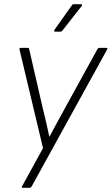

<svg xmlns="http://www.w3.org/2000/svg" viewBox="-20 -710 532 915"><path d="M88 185Q81 185 85 178L185 -4L73 -474Q71 -482 79 -482H112Q118 -482 119 -476L182 -202Q191 -167 199 -131Q207 -95 215 -59H216Q235 -94 254 -129.5Q273 -165 292 -199L445 -477Q447 -480 449 -481Q451 -482 454 -482H487Q490 -482 491.5 -480Q493 -478 491 -475L130 180Q127 185 121 185ZM243 -559Q239 -559 238 -561.5Q237 -564 239 -567L322 -684Q325 -690 332 -690H366Q370 -690 371 -687Q372 -684 369 -681L278 -565Q273 -559 268 -559Z"/></svg>

Font: Sofia Sans ExtraLight
Style: Italic
Weight: 250
Italic angle: -9°
Version: Version 4.100-B